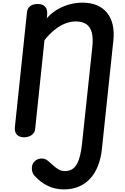

<svg xmlns="http://www.w3.org/2000/svg" viewBox="-20 -1034 938 1446"><path d="M460.5 392.5Q396.5 392.5 341 366.2Q285.5 340 238.5 288Q221.5 268.5 220 238.5Q218.5 208.5 234 188.5Q254 163 287 160Q320 157 345 180.5Q371.5 204.5 391.2 221Q411 237.5 429.2 246Q447.5 254.5 469 254.5Q499 254.5 521.5 241.5Q544 228.5 559.5 200.5Q573.5 175.5 582.8 138.5Q592 101.5 597.5 50.5L675 -677.5Q682.5 -744.5 671.8 -787.5Q661 -830.5 630.8 -851.5Q600.5 -872.5 550 -872.5Q511 -872.5 470.8 -856.8Q430.5 -841 389.8 -808.2Q349 -775.5 308.5 -723.5V-862.5Q336.5 -908.5 382 -942.5Q427.5 -976.5 484 -995.2Q540.5 -1014 601 -1014Q724.5 -1014 786.2 -937.5Q848 -861 833.5 -726.5L747.5 88Q740 157.5 719 211.8Q698 266 665 304.5Q628.5 347.5 576.8 370Q525 392.5 460.5 392.5ZM161.5 0Q125.5 0 107 -20.2Q88.5 -40.5 92 -75.5L183 -940.5Q186 -971.5 207 -987.8Q228 -1004 263.5 -1004Q302.5 -1004 320.8 -983Q339 -962 335 -922L244.5 -60Q242 -34 218.2 -17Q194.5 0 161.5 0Z"/></svg>

Font: Edu NSW ACT Hand Pre
Style: Regular
Weight: 400
Designer: Tina and Corey Anderson, Eben Sorkin, Mirko Velimirovic
Foundry: Sorkin Type Co.
Version: Version 2.000